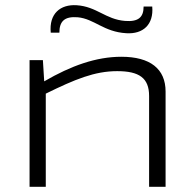

<svg xmlns="http://www.w3.org/2000/svg" viewBox="-20 -714 742 734"><path d="M207 -589C207 -632 226 -652 277 -648C341 -642 376 -592 463 -587C527 -583 568 -620 562 -689H529C529 -648 509 -630 458 -634C383 -640 350 -689 273 -694C211 -698 167 -662 174 -589ZM444 -497C348 -497 252 -463 149 -403L144 -484H93V0H155V-356C267 -411 342 -442 428 -442C512 -442 550 -416 550 -347V0H613V-364C613 -451 554 -497 444 -497Z"/></svg>

Font: Exo 2 Light Expanded
Style: Regular
Weight: 300
Width: 7
Designer: Natanael Gama
Version: Version 1.001;PS 001.001;hotconv 1.0.70;makeotf.lib2.5.58329